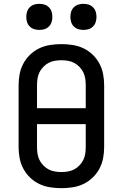

<svg xmlns="http://www.w3.org/2000/svg" viewBox="-20 -973 640 1001"><path d="M300 8Q271 8 241.5 3.5Q212 -1 185.5 -13.5Q159 -26 137.5 -46.5Q116 -67 102 -93Q88 -119 82.5 -148Q77 -177 77 -206V-529Q77 -558 82.5 -587Q88 -616 102 -642Q116 -668 137.5 -688.5Q159 -709 185.5 -721.5Q212 -734 241.5 -738.5Q271 -743 300 -743Q329 -743 358.5 -738.5Q388 -734 414.5 -721.5Q441 -709 462.5 -688.5Q484 -668 498 -642Q512 -616 517.5 -587Q523 -558 523 -529V-206Q523 -177 517.5 -148Q512 -119 498 -93Q484 -67 462.5 -46.5Q441 -26 414.5 -13.5Q388 -1 358.5 3.5Q329 8 300 8ZM173 -409H427V-529Q427 -546 424.5 -563Q422 -580 414.5 -595.5Q407 -611 394.5 -624Q382 -637 367 -645Q352 -653 334.5 -656Q317 -659 300 -659Q283 -659 265.5 -656Q248 -653 233 -645Q218 -637 205.5 -624Q193 -611 185.5 -595.5Q178 -580 175.5 -563Q173 -546 173 -529ZM300 -76Q317 -76 334.5 -79Q352 -82 367 -90Q382 -98 394.5 -111Q407 -124 414.5 -139.5Q422 -155 424.5 -172Q427 -189 427 -206V-326H173V-206Q173 -189 175.5 -172Q178 -155 185.5 -139.5Q193 -124 205.5 -111Q218 -98 233 -90Q248 -82 265.5 -79Q283 -76 300 -76ZM415 -817Q401 -817 388 -821Q375 -825 365 -835Q355 -845 351 -858Q347 -871 347 -885Q347 -899 351 -912Q355 -925 365 -935Q375 -945 388 -949Q401 -953 415 -953Q429 -953 442 -949Q455 -945 465 -935Q475 -925 479 -912Q483 -899 483 -885Q483 -871 479 -858Q475 -845 465 -835Q455 -825 442 -821Q429 -817 415 -817ZM185 -817Q171 -817 158 -821Q145 -825 135 -835Q125 -845 121 -858Q117 -871 117 -885Q117 -899 121 -912Q125 -925 135 -935Q145 -945 158 -949Q171 -953 185 -953Q199 -953 212 -949Q225 -945 235 -935Q245 -925 249 -912Q253 -899 253 -885Q253 -871 249 -858Q245 -845 235 -835Q225 -825 212 -821Q199 -817 185 -817Z"/></svg>

Font: Iosevka Medium Extended
Style: Regular
Weight: 500
Width: 7
Monospace: yes
Designer: Belleve Invis
Foundry: Belleve Invis
Version: Version 32.5.0; ttfautohint (v1.8.4)